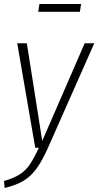

<svg xmlns="http://www.w3.org/2000/svg" viewBox="-32 -738 491 959"><path d="M206 4Q177 68 149.5 105.5Q122 143 85.5 165Q49 187 -9 201L-12 166Q37 152 66.5 133Q96 114 116.5 84Q137 54 162 0H144L54 -522H102L179 -34L391 -522H439ZM367 -679H159L165 -718H373Z"/></svg>

Font: Fira Sans Condensed ExtraLight
Style: Italic
Weight: 275
Width: 3
Italic angle: -8°
Designer: Carrois Corporate & Edenspiekermann AG
Foundry: Carrois Corporate GbR & Edenspiekermann AG
Version: Version 4.203